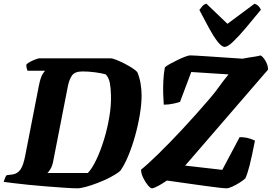

<svg xmlns="http://www.w3.org/2000/svg" viewBox="-31 -1020 1472 1040"><path d="M389 0Q364 0 319.5 -3Q275 -6 223.5 -10Q172 -14 123 -19Q74 -24 38 -28.5Q2 -33 -11 -35Q-8 -46 -3.5 -56.5Q1 -67 5 -71L37 -75Q64 -79 80 -102Q96 -125 106 -179L180 -558Q189 -602 200 -619Q211 -636 214 -637H118Q116 -642 113.5 -651Q111 -660 112 -671Q120 -679 134.5 -686.5Q149 -694 163 -699Q177 -704 182 -704H568Q579 -704 600 -695.5Q621 -687 644.5 -675Q668 -663 687 -650.5Q706 -638 713 -629Q725 -600 730.5 -567.5Q736 -535 736 -502Q736 -457 726.5 -399.5Q717 -342 700.5 -283Q684 -224 663 -174Q642 -124 620 -94Q598 -76 566 -59.5Q534 -43 499 -29.5Q464 -16 434.5 -8Q405 0 389 0ZM226 -83H445Q468 -107 491 -155.5Q514 -204 532.5 -264.5Q551 -325 561.5 -388.5Q572 -452 570 -506Q569 -543 564 -570.5Q559 -598 542 -617Q518 -624 483 -628.5Q448 -633 416 -633Q374 -633 359 -611Q344 -589 337 -555L258 -151Q253 -123 243.5 -106.5Q234 -90 226 -83ZM792 0Q784 0 770 -16.5Q756 -33 744.5 -57Q733 -81 733 -101Q768 -129 825 -184.5Q882 -240 954.5 -317.5Q1027 -395 1106 -487Q1131 -516 1156.5 -551.5Q1182 -587 1207 -617L1005 -630L944 -468Q933 -464 907.5 -458.5Q882 -453 856 -453Q854 -478 853 -513Q852 -548 854 -585.5Q856 -623 862 -655Q870 -663 889 -673.5Q908 -684 930.5 -695Q953 -706 972 -713Q991 -720 999 -720Q1007 -720 1034 -718.5Q1061 -717 1097.5 -714.5Q1134 -712 1172 -709.5Q1210 -707 1240 -705Q1270 -703 1282 -702Q1295 -705 1315 -708Q1335 -711 1354 -714Q1373 -717 1380 -720Q1394 -713 1407.5 -689.5Q1421 -666 1421 -643L972 -123L1173 -100L1267 -277Q1296 -277 1318 -270.5Q1340 -264 1350 -258Q1333 -171 1321 -124Q1309 -77 1298 -54Q1288 -44 1267.5 -31Q1247 -18 1227 -9Q1207 0 1197 0Q1184 0 1150 -4Q1116 -8 1073 -14Q1030 -20 987 -26Q944 -32 913 -36.5Q882 -41 873 -42Q850 -26 826 -13Q802 0 792 0ZM1186 -766Q1170 -766 1148 -794Q1126 -822 1101 -868Q1076 -914 1049 -966Q1058 -978 1065.5 -987Q1073 -996 1087 -1000L1201 -891L1348 -1000Q1362 -995 1370.5 -985.5Q1379 -976 1382 -967Q1339 -914 1300 -868Q1261 -822 1231.5 -794Q1202 -766 1186 -766Z"/></svg>

Font: Texturina Black
Style: Italic
Weight: 900
Italic angle: -11°
Designer: Guillermo Torres Carreño
Foundry: Omnibus-Type
Version: Version 1.002; ttfautohint (v1.8.3)